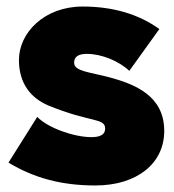

<svg xmlns="http://www.w3.org/2000/svg" viewBox="-20 -554 534 588"><path d="M272 14C399 14 483 -53 483 -153C483 -261 393 -296 316 -317C257 -333 207 -335 207 -362C207 -381 221 -389 246 -389C290 -389 343 -368 376 -337L468 -465C406 -510 327 -534 233 -534C116 -534 38 -454 38 -370C38 -295 78 -252 128 -231C256 -178 302 -194 302 -160C302 -142 287 -134 260 -134C207 -134 127 -162 94 -196L6 -56C84 -9 168 14 272 14Z"/></svg>

Font: Fixel Text Black
Style: Regular
Weight: 900
Width: 4
Designer: AlfaBravo + MacPaw
Foundry: Kyrylo Tkachov, Marchela Mozhyna, Serhii Makarenko, Maria Weinstein, Zakhar Kryvoshyya
Version: Version 1.211